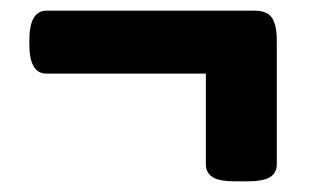

<svg xmlns="http://www.w3.org/2000/svg" viewBox="-20 -407 580 360"><path d="M420 -67Q391 -67 378.5 -75Q366 -83 366 -99V-269H67Q35 -269 35 -324V-331Q35 -387 67 -387H457Q481 -387 490 -373.5Q499 -360 499 -331V-99Q499 -83 486.5 -75Q474 -67 444 -67Z"/></svg>

Font: Asap Semi Condensed ExtraBold
Style: Regular
Weight: 800
Width: 4
Designer: Pablo Cosgaya
Foundry: Omnibus-Type
Version: Version 3.001; ttfautohint (v1.8.4.7-5d5b)